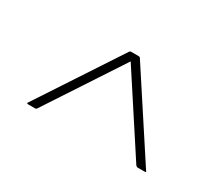

<svg xmlns="http://www.w3.org/2000/svg" viewBox="-63 -847 649 562"><g transform="rotate(30 261.0 -566.0)"><path d="M64 -424Q62 -424 60.5 -425Q59 -426 60 -427L242 -704Q243 -706 244.5 -707Q246 -708 248 -708H274Q276 -708 277.5 -707Q279 -706 280 -704L461 -427Q463 -426 461.5 -425Q460 -424 458 -424H433Q432 -424 431 -425Q430 -426 428 -427L261 -683L93 -427Q92 -426 91 -425Q90 -424 88 -424Z"/></g></svg>

Font: Glory Thin
Style: Regular
Weight: 100
Designer: Robert Leuschke
Foundry: Robert Leuschke
Version: Version 1.011